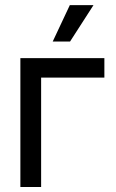

<svg xmlns="http://www.w3.org/2000/svg" viewBox="-20 -748 462 768"><path d="M397.5 -437.5H144.5V0H61.5V-515.6H397.5ZM259.3 -727.5H354L260.3 -582H190.9Z"/></svg>

Font: Intratopia Thin
Style: Regular
Weight: 100
Designer: Rasmus Andersson
Foundry: rsms
Version: Version 3.000;Glyphs 3.2.3 (3260)